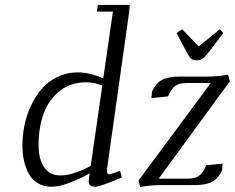

<svg xmlns="http://www.w3.org/2000/svg" viewBox="-20 -749 950 777"><path d="M70.8 -162.1Q70.8 -201.2 78.9 -241.2Q86.9 -281.2 104.7 -320.1Q122.6 -358.9 148.2 -388.9Q173.8 -418.9 212.2 -437.5Q250.5 -456.1 295.9 -456.1Q341.3 -456.1 397.9 -432.1L437 -702.1H372.1L376 -729H504.9L502.9 -702.1L413.1 -64.9Q410.2 -43.9 421.9 -43.9Q430.2 -43.9 465.8 -58.1L473.1 -30.8Q384.8 6.8 363.8 6.8Q338.9 6.8 338.9 -16.1Q338.9 -19.5 340.8 -33.2L342.8 -47.9Q313.5 -29.8 267.1 -11.5Q220.7 6.8 189.9 6.8Q158.2 6.8 134.5 -6.8Q110.8 -20.5 97.2 -44.9Q83.5 -69.3 77.1 -98.4Q70.8 -127.4 70.8 -162.1ZM136.2 -163.1Q136.2 -105 158.7 -72Q181.2 -39.1 224.1 -39.1Q254.9 -39.1 289.1 -51.5Q323.2 -64 347.2 -78.1L394 -402.8Q361.8 -416 328.1 -416Q267.1 -416 222.9 -381.8Q178.7 -347.7 157.5 -291.3Q136.2 -234.9 136.2 -163.1ZM541 -19 833 -413.1H735.8Q706.5 -413.1 691.4 -402.8Q676.3 -392.6 666 -372.1L660.2 -358.9L592.8 -352.1L595.2 -378.9Q611.3 -413.1 636.2 -426Q661.1 -439 707 -439H815.9Q860.8 -439 902.8 -446.8L910.2 -419.9L622.1 -25.9H737.8Q767.1 -25.9 782.5 -35.9Q797.9 -45.9 808.1 -65.9L814 -80.1L880.9 -86.9L878.9 -60.1Q862.8 -25.9 837.9 -12.9Q813 0 767.1 0H633.8Q587.9 0 546.9 7.8ZM694.8 -615.2 716.8 -630.9 784.2 -561 870.1 -630.9 883.8 -615.2 824.2 -537.1Q810.1 -518.1 799.8 -511.5Q789.6 -504.9 774.9 -504.9Q761.2 -504.9 753.2 -511.7Q745.1 -518.6 735.8 -537.1Z"/></svg>

Font: Dehuti
Style: Italic
Weight: 400
Version: Version 1.2